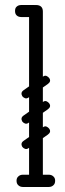

<svg xmlns="http://www.w3.org/2000/svg" viewBox="-20 -746 261 766"><path d="M123 0Q96 0 96 -26V-700Q96 -726 123 -726Q151 -726 151 -700V-26Q151 0 123 0ZM150 -702Q148 -689 141 -685Q137 -678 116 -678H65Q53 -678 46 -685Q40 -691 40 -702Q40 -714 46 -719Q53 -726 65 -726H116Q127 -726 133 -724.5Q139 -723 140 -721Q144 -717 147 -712Q150 -707 150 -702ZM46 -25Q46 -36 53 -42Q60 -49 72 -49H121Q133 -49 140 -43Q147 -36 147 -25Q147 -13 140 -6Q133 0 121 0H72Q60 0 53 -7Q46 -13 46 -25ZM200 -25Q200 -13 193 -7Q186 0 174 0H125Q114 0 106 -6Q99 -13 99 -25Q99 -36 106 -43Q114 -49 125 -49H174Q186 -49 193 -42Q200 -36 200 -25ZM94 -357Q87 -352 80.5 -354Q74 -356 69 -362Q65 -369 66 -375Q67 -381 74 -386L151 -440Q159 -446 165.5 -443Q172 -440 176 -435Q181 -428 179.5 -422Q178 -416 171 -411ZM94 -155Q87 -150 80.5 -152Q74 -154 69 -160Q65 -167 66 -173Q67 -179 74 -184L151 -238Q159 -244 165.5 -241Q172 -238 176 -233Q181 -226 179.5 -220Q178 -214 171 -209ZM94 -256Q87 -251 80.5 -253Q74 -255 69 -261Q65 -268 66 -274Q67 -280 74 -285L151 -339Q159 -345 165.5 -342Q172 -339 176 -334Q181 -327 179.5 -321Q178 -315 171 -310Z"/></svg>

Font: Agu Display Uzo
Style: Regular
Weight: 400
Designer: Oluwaseun Badejo
Version: Version 1.103